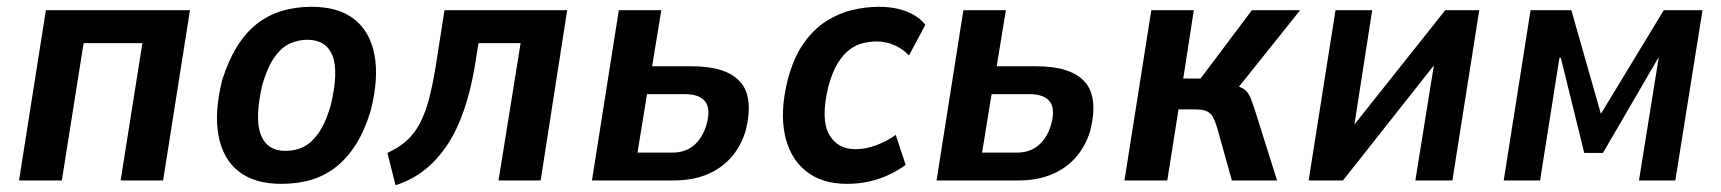

<svg xmlns="http://www.w3.org/2000/svg" viewBox="-20 -531 5065 565"><path d="M36 0 115 -501H539L460 0H335L399 -404H226L162 0Z M808 10Q729 10 682.5 -26.5Q636 -63 623 -132Q610 -201 634 -296Q652 -353 677.5 -394Q703 -435 735.5 -460.5Q768 -486 808.5 -498.5Q849 -511 897 -511Q976 -511 1022.5 -474.5Q1069 -438 1082 -369.5Q1095 -301 1071 -206Q1054 -149 1028.5 -108Q1003 -67 970.5 -41Q938 -15 898 -2.5Q858 10 808 10ZM820 -87Q848 -87 871.5 -98Q895 -109 916 -137.5Q937 -166 953 -220Q977 -320 958.5 -367Q940 -414 884 -414Q859 -414 834.5 -403.5Q810 -393 789 -364.5Q768 -336 752 -282Q729 -182 747.5 -134.5Q766 -87 820 -87Z M1144 14 1120 -81Q1153 -96 1176 -116.5Q1199 -137 1215 -167Q1231 -197 1242 -238Q1253 -279 1262 -335L1288 -501H1649L1571 0H1447L1512 -404H1388L1377 -335Q1365 -265 1345.5 -207.5Q1326 -150 1297.5 -106.5Q1269 -63 1231.5 -32.5Q1194 -2 1144 14Z M1722 0 1801 -501H1926L1899 -336H2015Q2117 -336 2158 -290.5Q2199 -245 2174 -145Q2159 -98 2130 -66Q2101 -34 2059 -17Q2017 0 1963 0ZM1856 -82H1960Q1996 -82 2021.5 -103Q2047 -124 2059 -164Q2072 -211 2055 -232.5Q2038 -254 1995 -254H1884Z M2472 10Q2398 10 2351 -28Q2304 -66 2289.5 -135Q2275 -204 2298 -296Q2315 -361 2344.5 -403Q2374 -445 2411 -468.5Q2448 -492 2488 -501.5Q2528 -511 2566 -511Q2614 -511 2649.5 -496.5Q2685 -482 2703 -458L2655 -368Q2637 -387 2612 -398Q2587 -409 2561 -409Q2541 -409 2521 -404.5Q2501 -400 2481.5 -386Q2462 -372 2445.5 -345.5Q2429 -319 2417 -274Q2395 -180 2419.5 -136Q2444 -92 2497 -92Q2528 -92 2559.5 -104Q2591 -116 2616 -134L2645 -46Q2624 -30 2596.5 -17Q2569 -4 2538 3Q2507 10 2472 10Z M2736 0 2815 -501H2940L2913 -336H3029Q3131 -336 3172 -290.5Q3213 -245 3188 -145Q3173 -98 3144 -66Q3115 -34 3073 -17Q3031 0 2977 0ZM2870 -82H2974Q3010 -82 3035.5 -103Q3061 -124 3073 -164Q3086 -211 3069 -232.5Q3052 -254 3009 -254H2898Z M3289 0 3368 -501H3493L3462 -300H3513L3664 -501H3806L3606 -251L3604 -282Q3632 -276 3643 -267Q3654 -258 3660 -243Q3666 -228 3675 -200L3738 0H3605L3562 -154Q3556 -174 3550 -185.5Q3544 -197 3532.5 -203Q3521 -209 3499 -209H3448L3415 0Z M3831 0 3910 -501H4018L3961 -135H3942L4233 -501H4333L4254 0H4145L4204 -367H4222L3932 0Z M4405 0 4484 -501H4604L4691 -196L4876 -501H4990L4910 0H4803L4861 -361H4860L4697 -81H4642L4573 -361H4569L4512 0Z"/></svg>

Font: Nunito Sans 7pt Condensed
Style: Bold Italic
Weight: 700
Width: 3
Italic angle: -9°
Designer: Vernon Adams
Foundry: Vernon Adams
Version: Version 3.101;gftools[0.9.27]